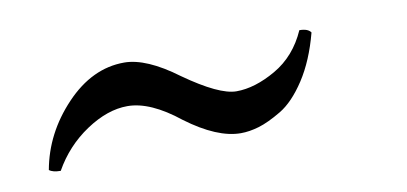

<svg xmlns="http://www.w3.org/2000/svg" viewBox="-31 -346 562 265"><g transform="rotate(-10 250.0 -213.0)"><path d="M22 -150Q31 -200 68 -239Q105 -278 150 -278Q181 -278 224 -246Q272 -212 296 -212Q322 -212 351.5 -229Q381 -246 396 -280Q408 -280 412 -274Q402 -236 385 -210Q368 -184 349.5 -173Q331 -162 317.5 -158Q304 -154 292 -154Q259 -154 216 -186Q176 -218 144 -218Q116 -218 86 -198Q56 -178 38 -146Q27 -146 22 -150Z"/></g></svg>

Font: Triodion Unicode
Style: Normal
Weight: 400
Version: Version 1.1